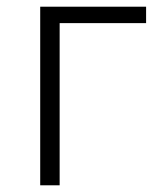

<svg xmlns="http://www.w3.org/2000/svg" viewBox="-20 -553 484 573"><path d="M100 0H158V-484H416V-533H100Z"/></svg>

Font: Noto Sans CJK Light
Style: Regular
Weight: 300
Designer: Ryoko NISHIZUKA (kana & ideographs); Paul D. Hunt (Latin, Greek & Cyrillic); Wenlong ZHANG (bopomofo); Sandoll Communica
Foundry: Adobe Systems Incorporated
Version: Version 1.000;PS 1;hotconv 1.0.78;makeotf.lib2.5.61930